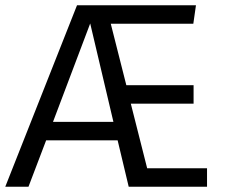

<svg xmlns="http://www.w3.org/2000/svg" viewBox="-29 -708 857 728"><path d="M401 -246 313 -619 172 -246ZM756 -70V0H459L417 -176H146L79 0H-9L263 -688H714L704 -618H391L450 -385H705V-315H467L529 -70Z"/></svg>

Font: FiraSans
Style: Regular
Weight: 350
Designer: Carrois Corporate & Edenspiekermann AG
Foundry: Carrois Corporate GbR & Edenspiekermann AG
Version: Version 3.106;PS 003.106;hotconv 1.0.70;makeotf.lib2.5.58329